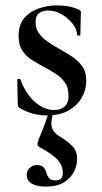

<svg xmlns="http://www.w3.org/2000/svg" viewBox="-20 -417 377 712"><path d="M112 -334Q112 -311 124 -294Q136 -277 155 -263.5Q174 -250 196 -238Q221 -224 244.5 -209Q268 -194 284 -172.5Q300 -151 300 -117Q300 -85 283.5 -55.5Q267 -26 234.5 -7.5Q202 11 153 11Q128 11 104 5Q80 -1 52 -17Q50 -19 48 -22Q46 -25 46 -29L44 -121Q44 -124 49.5 -124.5Q55 -125 56 -122Q67 -90 86.5 -64Q106 -38 130.5 -23.5Q155 -9 181 -9Q206 -9 220.5 -22.5Q235 -36 234 -64Q234 -92 221 -110.5Q208 -129 188.5 -142Q169 -155 148 -166Q124 -179 101.5 -192.5Q79 -206 64 -227.5Q49 -249 49 -284Q49 -325 69.5 -349.5Q90 -374 123 -385.5Q156 -397 191 -397Q212 -397 230.5 -394Q249 -391 271 -382Q280 -379 280 -371Q280 -352 279 -332Q278 -312 278 -287Q278 -285 272 -285Q266 -285 266 -287Q266 -307 250 -328Q234 -349 209.5 -363.5Q185 -378 158 -378Q140 -378 126 -369Q112 -360 112 -334ZM177 2Q170 28 170.5 44Q171 60 180.5 71.5Q190 83 211 95Q232 108 249 125.5Q266 143 266 173Q266 196 254.5 219.5Q243 243 217.5 259Q192 275 150 275Q117 275 98 264Q79 253 79 230Q79 217 90 206Q101 195 115 195Q134 195 141.5 203.5Q149 212 152 223.5Q155 235 162 243.5Q169 252 187 252Q213 252 213 224Q213 198 195 177Q177 156 129 130Q120 126 119 120.5Q118 115 123 101Q132 79 137 66.5Q142 54 147 40.5Q152 27 161 1Z"/></svg>

Font: Cormorant Light SemiBold
Style: Regular
Weight: 600
Version: Version 4.000